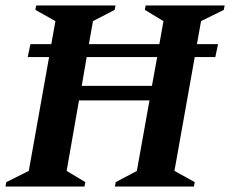

<svg xmlns="http://www.w3.org/2000/svg" viewBox="-34 -680 839 700"><path d="M-14 0 -11 -16 71 -57 145 -472H67L77 -519H153L168 -603L95 -644L98 -660H387L384 -644L305 -603L290 -519H547L562 -603L494 -644L497 -660H785L782 -644L699 -603L684 -519H761L751 -472H676L602 -57L676 -16L673 0H385L388 -16L465 -57L511 -314H254L209 -57L277 -16L274 0ZM264 -367H520L539 -472H282Z"/></svg>

Font: Spectral SC
Style: Bold Italic
Weight: 700
Italic angle: -10°
Designer: Jean-Baptiste Levee
Foundry: Production Type
Version: Version 2.001